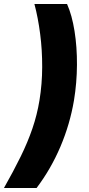

<svg xmlns="http://www.w3.org/2000/svg" viewBox="-66 -785 438 948"><path d="M-46.4 143.1Q0.5 60.5 35.6 -11Q70.8 -82.5 94 -150.4Q117.2 -218.3 128.9 -289.6Q142.1 -370.1 142.3 -453.9Q142.6 -537.6 132.3 -617.2Q122.1 -696.8 104 -765.1H265.1Q289.6 -710 302 -631.6Q314.5 -553.2 314 -464.6Q313.5 -376 299.3 -289.6Q279.3 -171.4 232.4 -61Q185.5 49.3 114.7 143.1Z"/></svg>

Font: Inter 28pt ExtraBold
Style: Italic
Weight: 800
Italic angle: -9.3988°
Designer: Rasmus Andersson
Foundry: rsms
Version: Version 4.001;git-66647c0bb